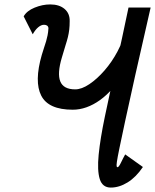

<svg xmlns="http://www.w3.org/2000/svg" viewBox="-20 -834 701 868"><path d="M490 -435Q462 -403 432 -381.5Q402 -360 371 -349Q340 -338 309 -338Q199 -338 166.5 -401.5Q134 -465 169 -586Q175 -607 180 -621Q185 -635 188.5 -647.5Q192 -660 195 -674Q198 -688 199 -707Q198 -715 192.5 -718.5Q187 -722 179 -722Q166 -722 152.5 -710.5Q139 -699 128 -679L87 -760Q101 -785 136.5 -799.5Q172 -814 207 -814Q248 -814 272 -793.5Q296 -773 295 -738Q295 -717 293 -700Q291 -683 287 -666.5Q283 -650 276 -628.5Q269 -607 260 -575Q238 -502 252.5 -466Q267 -430 320 -430Q349 -430 384 -453.5Q419 -477 452.5 -515.5Q486 -554 511 -601Q536 -648 546 -695ZM481 14Q443 14 431 -24.5Q419 -63 426 -134.5Q433 -206 454 -306.5Q475 -407 503 -531.5Q531 -656 561 -800H661Q619 -617 591 -492Q563 -367 546 -287.5Q529 -208 520 -164.5Q511 -121 508.5 -103Q506 -85 507.5 -81.5Q509 -78 511 -78Q517 -78 526.5 -98Q536 -118 546 -136L626 -79Q595 -33 557 -9.5Q519 14 481 14Z"/></svg>

Font: Victor Mono Thin
Style: Italic
Weight: 100
Italic angle: -12°
Monospace: yes
Designer: Rune Bjørnerås
Version: Version 1.561;gftools[0.9.30]